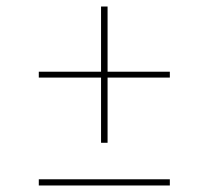

<svg xmlns="http://www.w3.org/2000/svg" viewBox="-20 -569 640 589"><path d="M290 -131V-331H99V-349H290V-549H310V-349H501V-331H310V-131ZM99 0V-19H501V0Z"/></svg>

Font: Iosevka Aile Thin
Style: Regular
Weight: 100
Designer: Belleve Invis
Foundry: Belleve Invis
Version: Version 31.1.0; ttfautohint (v1.8.4)